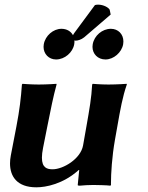

<svg xmlns="http://www.w3.org/2000/svg" viewBox="-20 -790 631 820"><path d="M376 -601C375.3 -597.3 375 -593.6 375 -590C375 -560 397.4 -536 430.5 -536C465.5 -536 499.8 -566 506 -601C506.7 -605.1 507 -609.1 507 -613C507 -644.1 484.7 -667 453.6 -667C416.6 -667 382.5 -638 376 -601ZM167 -601C166.3 -597.3 166 -593.6 166 -590C166 -559.9 188.2 -536 219.5 -536C256.5 -536 290.8 -566 297 -601C298 -606.7 298.2 -612.2 297.8 -617.4C299.5 -616.7 301.1 -616.3 302.6 -616.3C310.6 -616.3 326.5 -619.9 339.6 -630.7L452.7 -727.9L448.4 -748.6C443.6 -757.6 422.6 -770.2 398.6 -770.2C394.6 -770.2 388 -769.3 385.5 -768.4L298.3 -650.5C295.4 -646.8 293.3 -643.1 291.7 -639.6C282.7 -656.3 265.1 -667 242.6 -667C207.6 -667 173.5 -638 167 -601ZM316.3 -64H318.3L312 0C311.6 2 314.4 3 320.4 3C334 1.3 364 0 378.5 0C391.1 0 438.8 1 451.4 3L454 0C454 -2 453.9 -4 453.9 -6.1C453.9 -49.7 458.2 -120.4 470.8 -192L480.9 -249C494.1 -324 503.3 -376 521.6 -429L521.2 -432C521.2 -432 478.6 -429 443.6 -429C409.6 -429 376.2 -432 376.2 -432L373.6 -429C370.7 -373 362.3 -325 348.9 -249L334.8 -169C324.5 -111 249.6 -67 204.8 -67C181.1 -67 159 -73.3 159 -116.5C159 -127.9 160.6 -141.9 164 -159L181.9 -249C196.8 -324 207.5 -377.5 221.6 -429L221.1 -432C221.1 -432 180.6 -429 145.6 -429C111.6 -429 76.1 -432 76.1 -432L73.6 -429C69.6 -372 63.8 -321 49.9 -249L26.2 -126C24 -114.5 22.8 -103.1 22.8 -92.1C22.8 -36.6 52.7 10 135.2 10C176.2 10 249.7 -4 316.3 -64Z"/></svg>

Font: Linux Biolinum O 
Style: Bold Italic
Weight: 700
Designer: Philipp H. Poll
Foundry: Philipp H. Poll
Version: Version 1.3.2